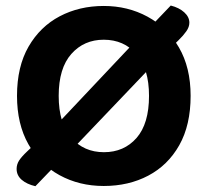

<svg xmlns="http://www.w3.org/2000/svg" viewBox="-20 -645 739 683"><path d="M190.2 -70.3 105.9 17.4Q75.3 10.3 57.2 -5.4Q39.1 -21.1 39.1 -44.2Q39.1 -60 47.8 -73.8Q56.6 -87.5 76.4 -106.2L110.8 -138.8ZM615.1 -501.9 582.5 -470.1 516.6 -551.2 587.4 -625.3Q617.3 -617.7 635.4 -601.2Q653.6 -584.7 653.6 -564.3Q653.6 -548.9 642.7 -533.6Q631.9 -518.2 615.1 -501.9ZM524.5 -414.9 225.1 -101.1 178.3 -197.9 456.9 -493.3ZM658.1 -304Q658.1 -200 617.7 -128.4Q577.2 -56.9 507.4 -20.2Q437.7 16.6 349 16.6Q262 16.6 191.7 -21.9Q121.5 -60.3 81 -132Q40.5 -203.7 40.5 -304Q40.5 -408 81.6 -479.2Q122.8 -550.4 192.5 -587.1Q262.3 -623.8 349 -623.8Q434.5 -623.8 504.6 -585.8Q574.8 -547.7 616.4 -476.4Q658.1 -405 658.1 -304ZM510.1 -304Q510.1 -400.8 465.5 -452.3Q421 -503.7 349 -503.7Q278.7 -503.7 233.8 -453.1Q188.8 -402.4 188.8 -304Q188.8 -206 233.6 -154.8Q278.4 -103.6 349.7 -103.6Q421.2 -103.6 465.7 -154.2Q510.1 -204.9 510.1 -304Z"/></svg>

Font: Baloo Bhaina 2
Style: Regular
Weight: 400
Designer: Yesha Goshar, Manish Minz, Shuchita Grover and Ek Type
Foundry: Ek Type
Version: Version 1.700